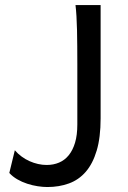

<svg xmlns="http://www.w3.org/2000/svg" viewBox="-20 -733 511 765"><path d="M380.9 -712.9V-261.2Q380.9 -185.1 365.2 -132.8Q349.6 -80.6 321.5 -48.3Q293.5 -16.1 254.4 -2Q215.3 12.2 168.5 12.2Q150.9 12.2 130.1 9Q109.4 5.9 88.4 -1Q67.4 -7.8 48.8 -18.6Q30.3 -29.3 17.1 -43.9L39.1 -134.3Q51.3 -120.1 66.4 -109.1Q81.5 -98.1 97.9 -90.8Q114.3 -83.5 131.6 -79.6Q148.9 -75.7 166 -75.7Q192.9 -75.7 215.3 -85.2Q237.8 -94.7 253.9 -114.5Q270 -134.3 279.1 -164.6Q288.1 -194.8 288.1 -236.8V-478.5Q288.1 -514.2 287.8 -548.1Q287.6 -582 286.9 -612.1Q286.1 -642.1 284.7 -667.7Q283.2 -693.4 280.8 -712.9Z"/></svg>

Font: Andika New Basic
Style: Regular
Weight: 400
Designer: Victor Gaultney, Annie Olsen, Julie Remington, Don Collingsworth, Eric Hays
Foundry: SIL International
Version: Version 5.500